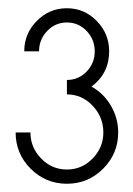

<svg xmlns="http://www.w3.org/2000/svg" viewBox="-20 -859 325 468"><path d="M143.1 -664.1Q171.4 -664.1 191.2 -684.6Q210.9 -705.1 210.9 -733.9Q210.9 -762.7 191.2 -783.4Q171.4 -804.2 143.1 -804.2Q114.7 -804.2 95 -783.4Q75.2 -762.7 75.2 -733.9H39.1Q39.1 -776.9 69.6 -807.9Q100.1 -838.9 143.1 -838.9Q185.5 -838.9 215.8 -807.9Q246.1 -776.9 246.1 -733.9Q246.1 -680.2 203.1 -647.9Q232.9 -631.3 250.5 -601.1Q268.1 -570.8 268.1 -536.1Q268.1 -484.4 231.4 -447.8Q194.8 -411.1 143.1 -411.1Q91.3 -411.1 54.7 -447.8Q18.1 -484.4 18.1 -536.1H54.2Q54.2 -499.5 80.3 -472.7Q106.4 -445.8 143.1 -445.8Q179.7 -445.8 205.8 -472.7Q231.9 -499.5 231.9 -536.1Q231.9 -573.7 205.8 -601.3Q179.7 -628.9 143.1 -628.9Z"/></svg>

Font: RawengulkSans
Style: Regular
Weight: 500
Designer: gluk (gluksza@wp.pl)
Foundry: gluk (gluksza@wp.pl)
Version: Version 0.94